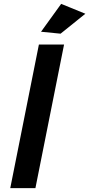

<svg xmlns="http://www.w3.org/2000/svg" viewBox="-20 -972 461 992"><path d="M311 -742 163 0H33L181 -742ZM296 -952 421 -901 293 -798 192 -808Z"/></svg>

Font: Gontserrat Medium
Style: Italic
Weight: 500
Italic angle: -11.3°
Designer: Julieta Ulanovsky
Foundry: Julieta Ulanovsky
Version: Version 6.001